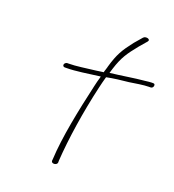

<svg xmlns="http://www.w3.org/2000/svg" viewBox="-143 -830 922 1019"><g transform="rotate(20 318.0 -321.0)"><path d="M145 -436C143 -429 149 -423 155 -423H163C218 -423 281 -434 352 -443L351 -437C346 -420 341 -402 337 -383C303 -235 269 -69 263 56L262 66C263 83 295 80 296 63V53C304 -74 329 -236 363 -383C368 -404 373 -426 379 -446L380 -449C419 -457 462 -462 503 -466C536 -471 582 -479 611 -479H620C628 -479 633 -484 635 -491C637 -500 634 -505 626 -505H617C611 -505 598 -504 576 -501H575C527 -497 453 -484 389 -477L391 -483C393 -490 395 -497 397 -503C420 -575 441 -604 487 -661L523 -703C536 -719 504 -727 492 -713L455 -670C410 -612 391 -581 369 -504V-503C366 -494 364 -485 360 -474V-470C348 -468 331 -466 318 -464C264 -458 211 -449 168 -449H161C154 -449 146 -442 145 -436Z"/></g></svg>

Font: Stray Cat
Style: LtExtObl
Weight: 300
Version: Version 1.0